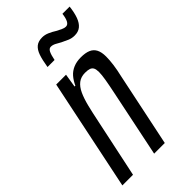

<svg xmlns="http://www.w3.org/2000/svg" viewBox="-226 -768 829 829"><g transform="rotate(-45 188.5 -353.5)"><path d="M-4 0 102 -510H162L152 -448H157Q167 -470 180.5 -485.5Q194 -501 214 -509.5Q234 -518 260 -518Q288 -518 305.5 -510.5Q323 -503 331.5 -486.5Q340 -470 340 -443Q340 -422 336.5 -395.5Q333 -369 325 -335L255 0H190L253 -304Q262 -347 266.5 -374Q271 -401 271 -417Q271 -434 266.5 -442.5Q262 -451 252.5 -454.5Q243 -458 226 -458Q201 -458 184 -445Q167 -432 155.5 -407Q144 -382 135.5 -347.5Q127 -313 118 -269L61 0ZM129 -590Q135 -628 143 -651Q151 -674 165 -685.5Q179 -697 203 -697Q219 -697 235 -690Q251 -683 265 -674Q276 -668 287.5 -662.5Q299 -657 309 -657Q320 -657 327 -669.5Q334 -682 337 -707H381Q377 -673 368.5 -650Q360 -627 345.5 -615Q331 -603 308 -603Q291 -603 276 -609.5Q261 -616 247 -623Q235 -630 223.5 -636Q212 -642 201 -642Q190 -642 183.5 -629Q177 -616 172 -590Z"/></g></svg>

Font: Saira UltraCondensed Medium
Style: Italic
Weight: 500
Width: 1
Italic angle: -12°
Designer: Hector Gatti with collaboration of the Omnibus-Type team
Foundry: Omnibus-Type
Version: Version 1.101